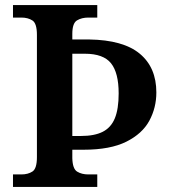

<svg xmlns="http://www.w3.org/2000/svg" viewBox="-20 -734 667 754"><path d="M31 0V-49H64Q90 -49 107.5 -60.5Q125 -72 125 -117V-597Q125 -642 107.5 -653.5Q90 -665 64 -665H31V-714H362V-665H327Q301 -665 282.5 -654Q264 -643 264 -601V-579H330Q464 -577 529 -523Q594 -469 594 -371Q594 -311 566.5 -260Q539 -209 476 -177.5Q413 -146 308 -146H264V-113Q265 -71 283 -60Q301 -49 327 -49H362V0ZM298 -200Q351 -200 383.5 -216.5Q416 -233 431 -269.5Q446 -306 446 -367Q446 -448 416 -485.5Q386 -523 313 -523H264V-200Z"/></svg>

Font: Noto Naskh Arabic SemiBold
Style: Regular
Weight: 600
Designer: Monotype Design Team, David Williams, Mohamad Dakak and Nizar Qandah
Foundry: Monotype Imaging Inc.
Version: Version 2.016